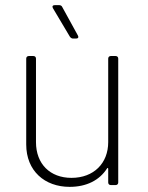

<svg xmlns="http://www.w3.org/2000/svg" viewBox="-20 -720 577 747"><path d="M283 -582 222 -693C220 -698 215 -700 210 -700H193C185 -700 182 -695 186 -688L252 -577C255 -573 259 -570 264 -570H276C284 -570 287 -575 283 -582ZM401 -492V-167C401 -85 345 -28 258 -28C175 -28 120 -82 120 -167V-492C120 -498 116 -502 110 -502H92C86 -502 82 -498 82 -492V-158C82 -55 154 7 251 7C317 7 367 -19 396 -64C398 -68 401 -67 401 -63V-10C401 -4 405 0 411 0H430C436 0 440 -4 440 -10V-492C440 -498 436 -502 430 -502H411C405 -502 401 -498 401 -492Z"/></svg>

Font: Barlow ExtraLight
Style: Regular
Weight: 275
Designer: Jeremy Tribby
Foundry: Tribby Type
Version: Version 1.422;hotconv 1.0.109;makeotfexe 2.5.65596